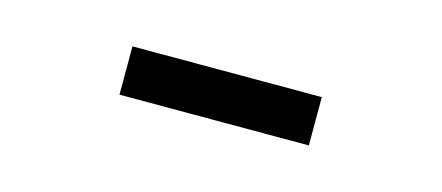

<svg xmlns="http://www.w3.org/2000/svg" viewBox="-24 -784 548 238"><g transform="rotate(15 250.0 -665.0)"><path d="M128 -696H371V-634H128Z"/></g></svg>

Font: Noto Sans Mono UI Cond
Style: Regular
Weight: 400
Width: 3
Monospace: yes
Designer: Monotype Design team
Foundry: Monotype Imaging Inc.
Version: Version 1.000